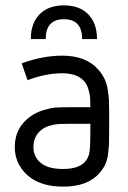

<svg xmlns="http://www.w3.org/2000/svg" viewBox="-20 -692 478 718"><path d="M342.8 -545.9H287.1Q287.1 -620.1 219.2 -620.1Q150.9 -620.1 150.9 -545.9H95.2Q95.2 -604.5 127.7 -638.2Q160.2 -671.9 219.2 -671.9Q277.8 -671.9 310.3 -638.2Q342.8 -604.5 342.8 -545.9ZM388.2 -200.2Q388.2 -168 387.5 -152.3Q386.7 -136.7 383.8 -114.5Q380.9 -92.3 373.3 -76.4Q365.7 -60.5 353 -45.9Q309.1 5.9 215.8 5.9Q141.1 5.9 95.2 -26.9Q68.4 -45.4 51.8 -75.2Q35.2 -105 35.2 -142.1Q35.2 -214.8 94.2 -256.8Q115.7 -272.5 144.5 -280.8Q173.3 -289.1 190.7 -290Q208 -291 235.8 -291H317.9Q317.9 -312.5 317.1 -325.2Q316.4 -337.9 310.8 -357.4Q305.2 -377 293.9 -389.2Q268.1 -418 212.9 -418Q150.4 -418 83 -392.1L61 -455.1Q140.1 -483.9 212.9 -483.9Q302.2 -483.9 348.1 -431.2Q362.3 -415 371.1 -396.5Q379.9 -377.9 383.3 -354.5Q386.7 -331.1 387.5 -315.9Q388.2 -300.8 388.2 -273.9ZM317.9 -200.2V-229H235.8Q212.9 -229 200.4 -228.3Q188 -227.5 169.7 -222.9Q151.4 -218.3 138.2 -209Q105 -184.6 105 -142.1Q105 -102.5 137.2 -79.1Q164.6 -60.1 215.8 -60.1Q274.9 -60.1 298.8 -87.9Q312 -103 314.9 -125.5Q317.9 -147.9 317.9 -200.2Z"/></svg>

Font: Gidolinya
Style: Regular
Weight: 400
Version: Version 1.0.3